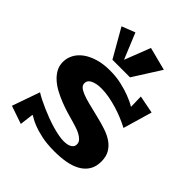

<svg xmlns="http://www.w3.org/2000/svg" viewBox="-219 -869 1035 1035"><g transform="rotate(45 299.0 -351.0)"><path d="M573.2 -500 524.9 -334Q501 -346.7 471.7 -358.9Q442.4 -371.1 411.4 -380.4Q380.4 -389.6 349.4 -395.3Q318.4 -400.9 291 -400.9Q252.9 -400.9 229 -389.4Q205.1 -377.9 205.1 -356Q205.1 -341.8 215.8 -331.8Q226.6 -321.8 248.3 -313Q270 -304.2 303 -295.9Q335.9 -287.6 379.9 -276.9Q419.4 -267.6 454.1 -256.1Q488.8 -244.6 514.2 -227.1Q539.6 -209.5 554.2 -184.1Q568.8 -158.7 568.8 -122.1Q568.8 -83 552.5 -56.2Q536.1 -29.3 506.8 -12.5Q477.5 4.4 437.7 11.7Q397.9 19 351.1 19Q293.9 19 253.2 10.3Q212.4 1.5 185.8 -9Q159.2 -19.5 145.3 -28.3Q131.3 -37.1 127.9 -37.1L118.2 42L15.1 6.8L70.8 -151.9Q85.9 -142.1 107.4 -131.3Q128.9 -120.6 153.3 -109.9Q177.7 -99.1 204.3 -89.1Q231 -79.1 256.8 -71.5Q282.7 -64 306.2 -59.6Q329.6 -55.2 348.1 -55.2Q356.9 -55.2 367.7 -56.6Q378.4 -58.1 387.9 -62.3Q397.5 -66.4 403.8 -74Q410.2 -81.5 410.2 -94.2Q410.2 -109.9 398.9 -121.3Q387.7 -132.8 371.6 -141.1Q355.5 -149.4 337.2 -155Q318.8 -160.6 304.2 -165Q280.8 -171.4 252.4 -179.9Q224.1 -188.5 194.8 -200Q165.5 -211.4 138.2 -226.1Q110.8 -240.7 89.4 -259.8Q67.9 -278.8 54.9 -302.2Q42 -325.7 42 -355Q42 -384.8 56.2 -411.4Q70.3 -438 97.4 -458Q124.5 -478 164.3 -490Q204.1 -502 254.9 -502Q302.7 -502 342.5 -492.7Q382.3 -483.4 411.6 -472.2Q445.8 -459.5 473.1 -442.9L471.2 -520ZM356.9 -551.8H222.7L129.9 -713.9L206.1 -743.7L267.1 -595.7L324.7 -743.7L457 -709.5Z"/></g></svg>

Font: Peralta
Style: Regular
Weight: 400
Designer: Astigmatic (AOETI)
Foundry: Astigmatic (AOETI)
Version: Version 1.000